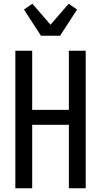

<svg xmlns="http://www.w3.org/2000/svg" viewBox="-20 -1006 540 1026"><path d="M62 0V-735H152V-419H348V-735H438V0H348V-339H152V0ZM199 -815 108 -955 153 -986 250 -874 347 -986 392 -955 301 -815Z"/></svg>

Font: Iosevka Curly Medium
Style: Regular
Weight: 500
Monospace: yes
Designer: Belleve Invis
Foundry: Belleve Invis
Version: Version 22.1.2; ttfautohint (v1.8.4)